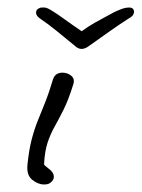

<svg xmlns="http://www.w3.org/2000/svg" viewBox="-20 -504 376 510"><path d="M97 -14Q81 -14 65.5 -26.5Q50 -39 53 -67Q57 -106 64 -133Q71 -160 80 -182.5Q89 -205 99.5 -231Q110 -257 121 -294Q127 -311 146 -311Q159 -311 169 -303Q179 -295 175 -281Q162 -239 149 -213Q136 -187 125 -167.5Q114 -148 106.5 -125.5Q99 -103 97 -68Q97 -65 110 -55.5Q123 -46 123 -34Q123 -25 113 -18Q108 -14 97 -14ZM323 -484Q336 -484 336 -472Q336 -469 333.5 -464.5Q331 -460 322 -455Q300 -441 271.5 -421Q243 -401 218 -383Q206 -374 197 -374Q187 -374 178 -383Q156 -401 131.5 -421Q107 -441 86 -455Q79 -460 77 -465Q75 -470 76 -472Q76 -477 81 -480.5Q86 -484 91 -484Q93 -484 99 -484Q105 -484 122 -473Q132 -467 152 -452.5Q172 -438 197 -421Q213 -433 231.5 -443.5Q250 -454 264.5 -461.5Q279 -469 282 -471Q290 -475 301.5 -479.5Q313 -484 323 -484Z"/></svg>

Font: Grape Nuts
Style: Regular
Weight: 400
Designer: Robert E. Leuschke
Foundry: Robert E. Leuschke
Version: Version 1.010; ttfautohint (v1.8.3)